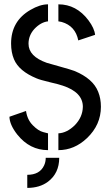

<svg xmlns="http://www.w3.org/2000/svg" viewBox="-20 -704 520 904"><path d="M108.4 180.7V119.1Q167 119.1 187.5 75.2Q195.3 58.6 195.3 39.1H258.8Q258.8 111.3 206.1 151.4Q167 180.7 108.4 180.7ZM24.4 -154.3 102.5 -181.6Q108.4 -140.6 134.3 -114.3Q160.2 -87.9 183.6 -82L206.1 -76.2V2.9Q120.1 2.9 61.5 -70.3Q25.4 -116.2 24.4 -154.3ZM32.2 -499Q32.2 -604.5 123 -657.2Q168 -683.6 206.1 -683.6V-603.5Q171.9 -599.6 141.6 -567.4Q114.3 -537.1 114.3 -498Q114.3 -438.5 200.2 -408.2Q221.7 -401.4 265.6 -389.6Q311.5 -377 330.1 -370.1Q418 -334 442.4 -271.5Q455.1 -240.2 455.1 -201.2Q455.1 -116.2 389.6 -53.7Q330.1 2.9 254.9 2.9V-76.2Q294.9 -78.1 332 -114.3Q369.1 -152.3 370.1 -201.2Q370.1 -269.5 275.4 -300.8Q254.9 -307.6 212.9 -317.4Q168 -328.1 152.3 -335Q69.3 -369.1 45.9 -424.8Q32.2 -457 32.2 -499ZM254.9 -603.5V-683.6Q339.8 -683.6 396.5 -608.4Q424.8 -570.3 427.7 -540L348.6 -513.7Q335 -582 270.5 -600.6Q254.9 -603.5 254.9 -603.5Z"/></svg>

Font: Post No Bills Jaffna SemiBold
Style: Regular
Weight: 600
Designer: Kosala Senevirathne, Siva Puranthara, Lasantha Premarathna, Tharique Azeez
Foundry: Mooniak
Version: Version 1.220 ; ttfautohint (v1.6)